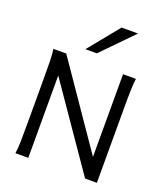

<svg xmlns="http://www.w3.org/2000/svg" viewBox="-173 -1112 1078 1233"><g transform="rotate(20 366.0 -495.5)"><path d="M166 -562.5V0H78.1Q83.5 -29.3 84.5 -84.7Q85.4 -140.1 85.4 -212.4V-500.5Q85.4 -572.8 84.5 -628.2Q83.5 -683.6 78.1 -712.9H166L554.2 -147.9V-712.9H642.1Q639.6 -698.2 638.2 -676.8Q636.7 -655.3 636 -628.2Q635.3 -601.1 635 -568.8Q634.8 -536.6 634.8 -500.5V0H554.2ZM555.2 -991.2 350.1 -781.2H272L442.9 -991.2Z"/></g></svg>

Font: Andika Am
Style: Regular
Weight: 400
Designer: Victor Gaultney, Annie Olsen, Julie Remington, Don Collingsworth, Eric Hays, Becca Hirsbrunner
Foundry: SIL International
Version: Version 5.000